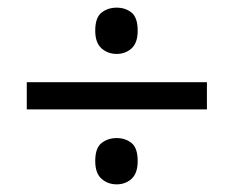

<svg xmlns="http://www.w3.org/2000/svg" viewBox="-20 -603 612 502"><path d="M285 -462Q262 -462 245.5 -476.5Q229 -491 229 -523Q229 -557 245.5 -570Q262 -583 285 -583Q308 -583 324 -570Q340 -557 340 -523Q340 -491 324 -476.5Q308 -462 285 -462ZM50 -317V-388H521V-317ZM285 -121Q262 -121 245.5 -135.5Q229 -150 229 -182Q229 -216 245.5 -229Q262 -242 285 -242Q308 -242 324 -229Q340 -216 340 -182Q340 -150 324 -135.5Q308 -121 285 -121Z"/></svg>

Font: Noto Sans Old Permic
Style: Regular
Weight: 400
Designer: Monotype Design Team
Foundry: Monotype Imaging Inc.
Version: Version 2.001; ttfautohint (v1.8.4.7-5d5b)